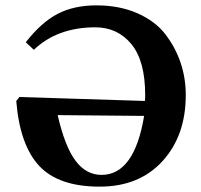

<svg xmlns="http://www.w3.org/2000/svg" viewBox="-20 -678 742 709"><path d="M512.2 -250 192.9 -252.9Q219.7 -136.7 258.8 -84.5Q297.9 -32.2 355 -32.2Q476.1 -32.2 512.2 -250ZM105 -494.1 75.2 -522Q132.3 -595.2 192.6 -626.7Q252.9 -658.2 335.9 -658.2Q420.9 -658.2 487.1 -629.2Q553.2 -600.1 590.6 -551.5Q627.9 -502.9 647 -446Q666 -389.2 666 -327.1Q666 -177.2 580.1 -83Q494.1 11.2 348.1 11.2Q196.3 11.2 124.8 -65.4Q53.2 -142.1 40 -305.2L51.8 -319.8L515.1 -305.2Q516.1 -314 516.1 -327.1Q516.1 -453.1 465.1 -515.1Q414.1 -577.1 332 -577.1Q191.9 -577.1 105 -494.1Z"/></svg>

Font: Linux Biolinum
Style: Bold
Weight: 700
Designer: Philipp H. Poll
Foundry: Philipp H. Poll
Version: Version 1.3.2 ; ttfautohint (v0.9)